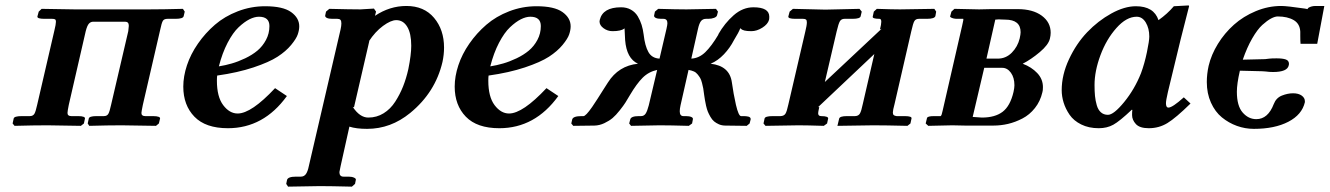

<svg xmlns="http://www.w3.org/2000/svg" viewBox="-20 -467 4945 714"><path d="M182.1 -353Q188 -377 188 -386.2Q188 -393.1 184.8 -395Q181.6 -397 173.8 -397H145Q117.7 -397 119.1 -405.8L124 -423.8L134.8 -434.1L257.8 -432.1H332H457H532.2Q585.9 -432.1 660.2 -434.1L667 -423.8L663.1 -407.2Q661.1 -397 632.8 -397H603Q590.3 -397 585.7 -389.6Q581.1 -382.3 575.2 -354L511.2 -77.1Q505.9 -51.3 505.9 -46.9Q505.9 -35.2 520 -35.2H548.8Q563 -35.2 569.6 -32.7Q576.2 -30.3 575.2 -25.9L570.8 -7.8L560.1 1L432.1 -1Q382.3 -1 312 1L306.2 -7.8L310.1 -25.9Q311.5 -35.2 338.9 -35.2H366.2Q377.9 -35.2 382.8 -43.5Q387.7 -51.8 393.1 -77.1L457 -351.1Q459 -368.7 459 -371.1Q459 -386.2 445.8 -386.2H326.2Q317.4 -386.2 310.8 -379.2Q304.2 -372.1 298.8 -351.1L235.8 -77.1Q231 -53.7 231 -46.9Q231 -35.2 245.1 -35.2H271Q284.2 -35.2 290.5 -32.7Q296.9 -30.3 295.9 -25.9L292 -7.8L280.8 1L157.2 -1Q104.5 -1 34.2 1L26.9 -7.8L30.8 -25.9Q32.2 -35.2 61 -35.2H90.8Q102.5 -35.2 107.7 -43.5Q112.8 -51.8 118.2 -77.1Z M981.9 -370.1Q981.9 -404.8 942.9 -404.8Q926.8 -404.8 907.7 -395.3Q888.7 -385.7 867.4 -365.7Q846.2 -345.7 826.4 -307.9Q806.6 -270 793.9 -220.2Q818.4 -224.1 842 -231Q865.7 -237.8 891.8 -250.2Q918 -262.7 937.3 -278.8Q956.5 -294.9 969.2 -318.6Q981.9 -342.3 981.9 -370.1ZM1092.8 -369.1Q1092.8 -355.5 1087.4 -339.4Q1082 -323.2 1062.7 -299.8Q1043.5 -276.4 1012.2 -256.1Q981 -235.8 922.6 -216.3Q864.3 -196.8 787.6 -186Q786.6 -178.2 786.6 -167Q786.6 -106.9 810.1 -75.9Q833.5 -44.9 863.8 -44.9Q914.6 -44.9 1002.9 -139.2L1046.9 -109.9Q960.4 9.8 827.6 9.8Q744.6 9.8 703.1 -33Q661.6 -75.7 661.6 -145Q661.6 -183.1 675.3 -224.4Q689 -265.6 716.1 -304.7Q743.2 -343.8 779.3 -375Q815.4 -406.2 864.3 -425Q913.1 -443.8 965.8 -443.8Q1032.2 -443.8 1062.5 -422.1Q1092.8 -400.4 1092.8 -369.1Z M1353.5 -314.9 1296.4 -67.9 1291.5 -69.8Q1317.9 -29.8 1349.6 -29.8Q1380.9 -29.8 1406.5 -45.7Q1432.1 -61.5 1449.7 -88.9Q1467.3 -116.2 1479 -145.8Q1490.7 -175.3 1498.5 -210Q1509.3 -263.7 1509.3 -296.9Q1509.3 -342.8 1494.4 -367.4Q1479.5 -392.1 1453.6 -392.1Q1433.6 -392.1 1404.3 -370.6Q1375 -349.1 1351.6 -313ZM1378.4 -423.8 1374.5 -408.2Q1429.2 -444.8 1491.2 -444.8Q1557.1 -444.8 1594.2 -400.6Q1631.3 -356.4 1631.3 -290Q1631.3 -263.7 1625.5 -236.8Q1599.1 -123.5 1505.4 -46.9Q1433.1 12.2 1345.2 12.2Q1304.7 12.2 1279.3 3.9L1246.6 150.9Q1242.2 170.9 1242.2 172.9Q1242.2 189.9 1257.3 189.9H1276.4Q1288.6 189.9 1296.6 193.6Q1304.7 197.3 1303.2 202.1L1300.3 216.8L1288.6 227.1Q1207.5 225.1 1169.4 225.1L1051.3 227.1L1044.4 216.8L1047.4 202.1Q1050.8 189.9 1080.6 189.9H1098.6Q1110.8 189.9 1117.7 180.2Q1124.5 170.4 1128.4 150.9L1246.6 -357.9Q1249.5 -371.1 1249.5 -379.9Q1249.5 -389.2 1246.1 -393.1Q1242.7 -397 1234.4 -397H1215.3Q1202.1 -397 1195.1 -400.6Q1188 -404.3 1189.5 -410.2L1192.4 -423.8L1204.6 -434.1Q1284.2 -432.1 1320.3 -432.1L1370.6 -435.1Z M1991.2 -370.1Q1991.2 -404.8 1952.1 -404.8Q1936 -404.8 1917 -395.3Q1897.9 -385.7 1876.7 -365.7Q1855.5 -345.7 1835.7 -307.9Q1815.9 -270 1803.2 -220.2Q1827.6 -224.1 1851.3 -231Q1875 -237.8 1901.1 -250.2Q1927.2 -262.7 1946.5 -278.8Q1965.8 -294.9 1978.5 -318.6Q1991.2 -342.3 1991.2 -370.1ZM2102.1 -369.1Q2102.1 -355.5 2096.7 -339.4Q2091.3 -323.2 2072 -299.8Q2052.7 -276.4 2021.5 -256.1Q1990.2 -235.8 1931.9 -216.3Q1873.5 -196.8 1796.9 -186Q1795.9 -178.2 1795.9 -167Q1795.9 -106.9 1819.3 -75.9Q1842.8 -44.9 1873 -44.9Q1923.8 -44.9 2012.2 -139.2L2056.2 -109.9Q1969.7 9.8 1836.9 9.8Q1753.9 9.8 1712.4 -33Q1670.9 -75.7 1670.9 -145Q1670.9 -183.1 1684.6 -224.4Q1698.2 -265.6 1725.3 -304.7Q1752.4 -343.8 1788.6 -375Q1824.7 -406.2 1873.5 -425Q1922.4 -443.8 1975.1 -443.8Q2041.5 -443.8 2071.8 -422.1Q2102.1 -400.4 2102.1 -369.1Z M2540.5 -207 2510.7 -75.2Q2507.8 -62 2507.8 -53.2Q2507.8 -35.2 2521.5 -35.2H2530.8Q2543.5 -35.2 2550.8 -32Q2558.1 -28.8 2556.6 -22.9L2553.7 -7.8L2541.5 1Q2471.7 -1 2432.6 -1L2326.7 1L2319.8 -7.8L2323.7 -22.9Q2326.7 -35.2 2355.5 -35.2H2363.8Q2375 -35.2 2381.1 -44.7Q2387.2 -54.2 2392.6 -75.2L2423.8 -207Q2392.1 -200.2 2369.6 -177.7Q2347.7 -155.8 2322.8 -113.8L2305.7 -85.4Q2299.3 -75.2 2284.9 -56.9Q2270.5 -38.6 2258.1 -28.1Q2245.6 -17.6 2227.5 -9Q2209.5 -0.5 2190.9 0L2111.8 1L2104.5 -7.8L2107.9 -22.9Q2111.3 -35.2 2142.6 -35.2H2149.9Q2153.8 -35.2 2161.9 -43.5Q2169.9 -51.8 2182.1 -69.3L2202.1 -99.6L2224.1 -134.3Q2238.8 -157.2 2240.7 -160.2Q2280.3 -222.7 2352.5 -230Q2310.1 -249.5 2304.7 -317.9Q2302.7 -350.1 2302.7 -357.9V-361.8L2301.8 -360.8Q2289.1 -351.1 2257.8 -351.1Q2239.3 -351.1 2224.4 -362.1Q2209.5 -373 2209.5 -387.2Q2209.5 -388.2 2210 -390.1Q2210.4 -392.1 2210.4 -393.1Q2221.7 -439.9 2289.6 -439.9Q2310.5 -439.9 2326.4 -430.9Q2342.3 -421.9 2351.6 -406.5Q2360.8 -391.1 2366 -374.5Q2371.1 -357.9 2373.5 -338.9Q2378.4 -295.9 2391.4 -273.2Q2404.3 -250.5 2432.6 -249L2458.5 -359.9Q2461.9 -375 2461.9 -380.9Q2461.9 -397 2446.8 -397H2438.5Q2425.3 -397 2418.2 -400.6Q2411.1 -404.3 2412.6 -410.2L2415.5 -423.8L2427.7 -434.1Q2496.6 -432.1 2532.7 -432.1L2642.6 -434.1L2649.9 -423.8L2646.5 -410.2Q2645 -404.3 2635.5 -400.6Q2626 -397 2613.8 -397H2605.5Q2593.8 -397 2586.9 -388.7Q2580.1 -379.9 2575.7 -359.9L2550.8 -249Q2579.6 -250.5 2602.8 -272.9Q2626 -295.4 2651.9 -338.9H2650.9Q2674.8 -380.9 2708.5 -410.4Q2742.2 -439.9 2781.7 -439.9Q2840.8 -439.9 2840.8 -404.8Q2840.8 -397 2839.8 -393.1Q2835.4 -377 2814.9 -364Q2794.4 -351.1 2773.9 -351.1Q2741.7 -351.1 2734.9 -360.8L2732.9 -361.8Q2727.1 -346.2 2709.5 -317.9Q2694.8 -289.1 2672.1 -265.1Q2649.4 -241.2 2622.6 -230Q2693.4 -222.2 2701.7 -160.2Q2707.5 -118.2 2716.8 -77.1Q2726.6 -35.2 2735.8 -35.2H2742.7Q2749 -35.2 2753.7 -34.9Q2758.3 -34.7 2762.9 -33.4Q2767.6 -32.2 2769.8 -29.5Q2772 -26.9 2771.5 -22.9L2767.6 -7.8L2756.8 1L2677.7 0Q2664.6 0 2653.8 -4.6Q2643.1 -9.3 2635.5 -15.6Q2627.9 -22 2621.8 -32.7Q2615.7 -43.5 2612.3 -51.8Q2608.9 -60.1 2605.7 -73.7Q2602.5 -87.4 2601.6 -94.5Q2600.6 -101.6 2598.6 -113.8L2595.2 -138.2Q2593.8 -146 2590.6 -158.4Q2587.4 -170.9 2583.7 -177Q2580.1 -183.1 2574.2 -190.4Q2568.4 -197.8 2560.1 -201.4Q2551.8 -205.1 2540.5 -207Z M3049.3 -431.2 3176.3 -434.1 3184.6 -423.8 3180.7 -407.2Q3179.2 -397 3150.4 -397H3120.6Q3108.9 -397 3103.5 -388.2Q3098.1 -379.4 3091.3 -350.1L3047.4 -162.1L3258.3 -359.9L3252.4 -357.9Q3257.3 -376.5 3257.3 -386.2Q3257.3 -397 3250.5 -397Q3222.7 -397 3225.6 -405.8L3229.5 -423.8L3240.7 -434.1Q3298.8 -432.1 3326.7 -432.1L3454.6 -434.1L3461.4 -423.8L3458.5 -407.2Q3455.1 -397 3427.2 -397H3397.5Q3385.3 -397 3380.4 -388.7Q3375.5 -380.9 3368.7 -350.1L3306.6 -80.1Q3300.3 -57.1 3300.3 -48.8Q3300.3 -42 3303.5 -39.1Q3306.6 -36.1 3314.5 -35.2H3344.2Q3372.6 -35.2 3369.6 -25.9L3365.7 -7.8L3354.5 1Q3271.5 -1 3227.5 -1L3094.2 1L3100.6 -25.9Q3103 -35.2 3129.4 -35.2H3159.7Q3172.4 -35.6 3177.7 -44.7Q3183.1 -53.7 3188.5 -80.1L3231.4 -266.1L3021.5 -67.9L3026.4 -69.8V-67.9Q3022.5 -50.3 3022.5 -45.9Q3022.5 -35.2 3033.7 -35.2Q3047.9 -35.2 3054.2 -32.7Q3060.5 -30.3 3059.6 -25.9L3055.7 -7.8L3043.5 1Q2980.5 -1 2949.7 -1L2826.7 1L2819.3 -7.8L2823.2 -25.9Q2824.7 -35.2 2853.5 -35.2H2882.3Q2895.5 -35.6 2900.9 -44.2Q2906.2 -52.7 2911.6 -78.1L2974.6 -349.1Q2980.5 -373 2980.5 -383.8Q2980.5 -391.6 2977.3 -394.3Q2974.1 -397 2966.3 -397H2937.5Q2910.2 -397 2911.6 -405.8L2916.5 -423.8L2928.7 -434.1Z M3648.4 -249H3690.4Q3720.7 -249 3742.7 -271.2Q3764.6 -293.5 3772 -324.2Q3775.4 -339.8 3775.4 -347.2Q3775.4 -394 3718.3 -394Q3711.4 -394 3703.6 -394.5Q3695.8 -395 3694.3 -395Q3692.4 -395 3688 -394.5Q3683.6 -394 3681.2 -394ZM3640.1 -214.8 3597.2 -32.2Q3627.4 -29.8 3631.3 -29.8Q3680.2 -29.8 3708.5 -51.3Q3736.8 -72.8 3749 -125Q3752.4 -140.6 3752.4 -149.9Q3752.4 -178.2 3739.3 -196.5Q3726.1 -214.8 3707 -214.8ZM3432.1 1 3422.4 -7.8 3427.2 -27.8Q3428.7 -35.2 3453.1 -35.2H3478Q3481.9 -37.1 3485.4 -55.2L3558.1 -372.1L3562 -390.6Q3563 -394 3562 -397H3538.1Q3532.2 -397 3526.1 -398.4Q3520 -399.9 3516.4 -402.1Q3512.7 -404.3 3513.2 -405.8L3518.1 -423.8L3529.3 -434.1L3621.1 -432.1Q3628.4 -432.1 3644 -432.6Q3659.7 -433.1 3667 -433.1H3764.2Q3820.8 -433.1 3854 -408.7Q3887.2 -384.3 3887.2 -345.2Q3887.2 -335 3884.3 -323.2Q3878.9 -300.3 3846.7 -273.2Q3814.5 -246.1 3783.2 -230Q3815.9 -217.8 3837.2 -195.3Q3858.4 -172.9 3858.4 -143.1Q3858.4 -129.9 3856.4 -124Q3848.6 -90.3 3828.6 -65.2Q3808.6 -40 3782.2 -26.4Q3755.9 -12.7 3728.8 -6.3Q3701.7 0 3674.3 0H3568.4L3521 -1Q3508.3 -0.5 3476.6 0Q3444.8 0.5 3432.1 1Z M4223.1 -194.8Q4236.3 -230.5 4245.1 -272.9Q4253.9 -315.4 4253.9 -331.1Q4253.9 -361.3 4241 -383.1Q4228 -404.8 4207 -404.8Q4168.9 -404.8 4131.6 -362.8Q4094.2 -320.8 4072.3 -261.7Q4050.3 -202.6 4050.3 -150.9Q4050.3 -127.4 4052 -110.1Q4053.7 -92.8 4058.6 -75.7Q4063.5 -58.6 4074 -49.3Q4084.5 -40 4100.1 -40Q4121.6 -40 4160.4 -87.4Q4199.2 -134.8 4223.1 -194.8ZM4189.9 -39.1Q4189.9 -52.2 4190.9 -58.1L4189 -59.1Q4143.6 -16.1 4120.1 -3.2Q4096.7 9.8 4065.9 9.8Q4028.8 9.8 4000.7 -4.2Q3972.7 -18.1 3957.5 -40.3Q3942.4 -62.5 3935.3 -85.7Q3928.2 -108.9 3928.2 -131.8Q3928.2 -188.5 3955.3 -246.6Q3982.4 -304.7 4022.9 -347.2Q4063.5 -389.6 4112.5 -416.7Q4161.6 -443.8 4204.1 -443.8Q4271 -443.8 4288.1 -392.1Q4321.3 -415.5 4345.2 -443.8L4399.9 -446.8Q4401.9 -446.8 4401.9 -443.8L4370.6 -320.8L4323.2 -125Q4315.9 -93.3 4315.9 -83Q4315.9 -66.9 4325.2 -66.9Q4339.8 -66.9 4382.3 -105L4407.2 -82Q4352.5 -28.3 4321.3 -9.3Q4290 9.8 4252 9.8Q4218.3 9.8 4204.1 -5.6Q4189.9 -21 4189.9 -39.1Z M4671.9 -202.1 4590.8 -204.1Q4579.6 -155.3 4579.6 -126Q4579.6 -73.2 4601.1 -48.6Q4622.6 -23.9 4651.9 -23.9Q4695.3 -23.9 4716.8 -80.1Q4725.6 -103 4747.1 -111.6Q4768.6 -120.1 4788.6 -120.1Q4808.6 -120.1 4820.6 -111.6Q4832.5 -103 4832.5 -90.8V-86.9Q4821.8 -40.5 4771 -14.2Q4720.2 12.2 4642.6 12.2Q4610.4 12.2 4579.8 1.2Q4549.3 -9.8 4523.9 -30.5Q4498.5 -51.3 4483.2 -85.4Q4467.8 -119.6 4467.8 -162.1Q4467.8 -191.4 4474.6 -222.2Q4484.4 -263.7 4509 -303.7Q4533.7 -343.8 4568.6 -375Q4603.5 -406.2 4649.9 -425.5Q4696.3 -444.8 4744.6 -444.8Q4765.6 -444.8 4832.5 -435.1Q4840.3 -433.1 4842.8 -433.1Q4841.8 -434.1 4845.7 -438Q4856.9 -444.8 4872.6 -444.8H4904.8L4878.4 -304.2H4816.4Q4815.4 -314 4815.4 -334V-349.1Q4814 -378.9 4790.8 -392.3Q4767.6 -405.8 4731.4 -405.8Q4721.2 -405.8 4706.8 -398.2Q4692.4 -390.6 4674.3 -374.3Q4656.2 -357.9 4636.7 -324.2Q4617.2 -290.5 4601.6 -245.1Q4615.7 -245.1 4643.6 -246.1Q4671.4 -247.1 4684.6 -247.1Q4689 -247.1 4700.7 -249Q4708.5 -250 4727.5 -250Q4750 -250 4761.7 -245.8Q4773.4 -241.7 4773.4 -229Q4773.4 -226.1 4772.5 -224.1Q4767.6 -199.2 4713.9 -199.2Q4700.2 -199.2 4686.5 -201.2Q4684.1 -201.2 4679.2 -201.7Q4674.3 -202.1 4671.9 -202.1Z"/></svg>

Font: Linux Libertine G
Style: Bold Italic
Weight: 700
Italic angle: -11.5°
Designer: Philipp H. Poll
Foundry: Philipp H. Poll
Version: Version 4.1.0